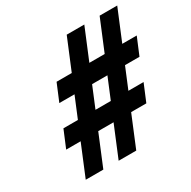

<svg xmlns="http://www.w3.org/2000/svg" viewBox="-180 -999 1165 1172"><g transform="rotate(-30 403.0 -412.5)"><path d="M469 -340H361L421.4 -486H529.4ZM310.5 -219H418.5L328 0H452L542.5 -219H649.5L700 -340H593L653.4 -486H755.4L805.9 -607H703.9L794.2 -825H670.2L579.9 -607H471.9L562.2 -825H438.2L347.9 -607H240.9L190.4 -486H297.4L237 -340H135L84.5 -219H186.5L96 0H220Z"/></g></svg>

Font: Sztylet
Style: BdObl
Weight: 700
Foundry: Cannot Into Space Fonts, PlusOne Fonts
Version: Version 0.12